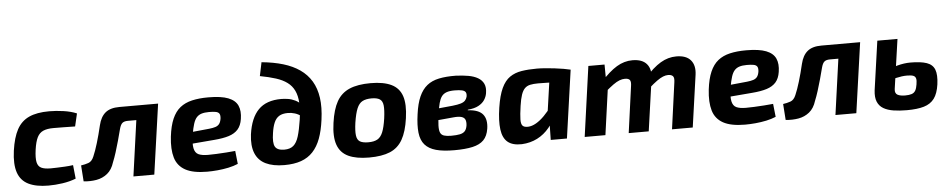

<svg xmlns="http://www.w3.org/2000/svg" viewBox="-41 -1027 6661 1347"><g transform="rotate(-5 3289.5 -353.5)"><path d="M306 -507Q353 -507 406 -499.5Q459 -492 499 -475L478 -385Q434 -386 394 -386.5Q354 -387 326 -387Q281 -387 253.5 -375Q226 -363 211 -333Q196 -303 188 -247Q180 -189 186.5 -159Q193 -129 216 -118Q239 -107 282 -107Q300 -107 326 -108Q352 -109 382 -110.5Q412 -112 440 -116L450 -20Q407 -3 355.5 4.5Q304 12 256 12Q170 12 116 -14.5Q62 -41 42 -99.5Q22 -158 35 -253Q48 -345 78 -400.5Q108 -456 163 -481.5Q218 -507 306 -507Z M1059 -494 1045 -392H850Q824 -392 811 -381Q798 -370 790 -339Q780 -300 768.5 -258.5Q757 -217 745 -179Q733 -141 721 -112Q705 -60 671.5 -33Q638 -6 594.5 1.5Q551 9 504 4L496 -109Q524 -113 548.5 -121.5Q573 -130 587 -164Q595 -182 603 -205Q611 -228 619.5 -255.5Q628 -283 636 -314Q644 -345 652 -378Q666 -437 700.5 -465.5Q735 -494 799 -494ZM1072 -494 1002 0H855L924 -494Z M1426 -507Q1517 -507 1566.5 -487.5Q1616 -468 1633 -430Q1650 -392 1641 -336Q1634 -290 1610.5 -263.5Q1587 -237 1546 -224Q1505 -211 1442 -206L1190 -185L1201 -266L1414 -287Q1441 -290 1458 -295.5Q1475 -301 1485 -313.5Q1495 -326 1499 -350Q1502 -374 1495 -385.5Q1488 -397 1470 -400.5Q1452 -404 1422 -404Q1391 -404 1370 -397.5Q1349 -391 1335 -375.5Q1321 -360 1312 -331.5Q1303 -303 1295 -258Q1285 -193 1292 -160Q1299 -127 1323 -116Q1347 -105 1390 -105Q1414 -105 1448 -106.5Q1482 -108 1517.5 -110.5Q1553 -113 1582 -116L1592 -24Q1562 -11 1524 -3Q1486 5 1447 8.5Q1408 12 1374 12Q1275 12 1220.5 -18Q1166 -48 1148.5 -107.5Q1131 -167 1141 -255Q1150 -331 1171.5 -380Q1193 -429 1227.5 -456.5Q1262 -484 1311.5 -495.5Q1361 -507 1426 -507Z M1820 -720Q1904 -712 1971 -692Q2038 -672 2087.5 -637.5Q2137 -603 2167 -553Q2197 -503 2206.5 -435.5Q2216 -368 2204 -281Q2194 -205 2173.5 -150Q2153 -95 2119 -58.5Q2085 -22 2035.5 -4.5Q1986 13 1917 13Q1838 13 1786.5 -12Q1735 -37 1713.5 -89.5Q1692 -142 1702 -222Q1718 -337 1774 -394Q1830 -451 1935 -451Q1957 -451 1983 -447Q2009 -443 2034 -430.5Q2059 -418 2080 -395Q2101 -372 2115 -333L2105 -276Q2088 -302 2067 -318Q2046 -334 2022 -341.5Q1998 -349 1973 -349Q1934 -349 1911 -334.5Q1888 -320 1875.5 -290.5Q1863 -261 1857 -218Q1846 -149 1861.5 -122Q1877 -95 1927 -95Q1967 -95 1990.5 -115Q2014 -135 2027.5 -179Q2041 -223 2052 -295Q2062 -364 2059 -414Q2056 -464 2039 -499.5Q2022 -535 1990 -558.5Q1958 -582 1911 -597Q1864 -612 1800 -624Z M2569 -507Q2660 -507 2715 -480.5Q2770 -454 2789.5 -396Q2809 -338 2795 -240Q2782 -147 2750.5 -91.5Q2719 -36 2662 -12Q2605 12 2514 12Q2424 12 2368.5 -14Q2313 -40 2292.5 -98Q2272 -156 2286 -252Q2299 -346 2330.5 -401.5Q2362 -457 2420 -482Q2478 -507 2569 -507ZM2567 -400Q2527 -400 2502.5 -387Q2478 -374 2463.5 -339.5Q2449 -305 2439 -240Q2431 -183 2435 -151Q2439 -119 2459 -107Q2479 -95 2518 -95Q2558 -95 2582 -108.5Q2606 -122 2620 -156Q2634 -190 2643 -252Q2651 -311 2647.5 -343Q2644 -375 2624.5 -387.5Q2605 -400 2567 -400Z M3169 -507Q3218 -505 3257.5 -498Q3297 -491 3324.5 -475Q3352 -459 3364.5 -432.5Q3377 -406 3370 -365Q3366 -341 3351.5 -319Q3337 -297 3308.5 -281.5Q3280 -266 3233 -262L3232 -258Q3309 -254 3338 -218Q3367 -182 3357 -117Q3349 -66 3321.5 -38Q3294 -10 3243 1.5Q3192 13 3114 13Q3036 13 2985.5 -1Q2935 -15 2907.5 -46.5Q2880 -78 2874 -131Q2868 -184 2879 -261Q2889 -336 2910.5 -384Q2932 -432 2966 -459.5Q3000 -487 3050.5 -497.5Q3101 -508 3169 -507ZM3151 -405Q3116 -405 3094.5 -397Q3073 -389 3060.5 -372Q3048 -355 3040.5 -326.5Q3033 -298 3027 -255Q3019 -202 3018 -169Q3017 -136 3024.5 -119Q3032 -102 3051 -96Q3070 -90 3101 -90Q3139 -90 3162.5 -95Q3186 -100 3198 -113.5Q3210 -127 3214 -153Q3217 -178 3210.5 -193.5Q3204 -209 3183.5 -215Q3163 -221 3125 -217L3006 -206L3016 -288L3129 -299Q3166 -303 3187 -309.5Q3208 -316 3218 -327Q3228 -338 3232 -353Q3236 -374 3229.5 -385Q3223 -396 3204 -400.5Q3185 -405 3151 -405Z M3740 -507Q3766 -507 3798.5 -504.5Q3831 -502 3864.5 -498Q3898 -494 3927 -489Q3956 -484 3976 -479L3876 -400Q3836 -401 3802.5 -402Q3769 -403 3740 -403Q3707 -403 3684 -398Q3661 -393 3646 -378Q3631 -363 3621 -334Q3611 -305 3604 -256Q3595 -194 3594.5 -161.5Q3594 -129 3605.5 -117Q3617 -105 3644 -106Q3671 -107 3700.5 -124Q3730 -141 3759 -170.5Q3788 -200 3815 -237L3841 -189Q3821 -130 3784.5 -85.5Q3748 -41 3699 -16Q3650 9 3590 12Q3525 14 3490.5 -14.5Q3456 -43 3448 -104Q3440 -165 3454 -257Q3467 -342 3490.5 -392.5Q3514 -443 3549.5 -467.5Q3585 -492 3633 -499.5Q3681 -507 3740 -507ZM3831 -488 3976 -479 3908 0H3794L3796 -112L3779 -124Z M4216 -494 4217 -380 4230 -366 4179 0H4033L4102 -494ZM4413 -507Q4482 -507 4513.5 -470Q4545 -433 4536 -367L4484 0H4343L4388 -327Q4393 -358 4384 -370Q4375 -382 4349 -382Q4331 -382 4311 -374.5Q4291 -367 4266 -349Q4241 -331 4206 -301L4187 -374Q4249 -443 4302 -475Q4355 -507 4413 -507ZM4722 -507Q4792 -507 4823.5 -469.5Q4855 -432 4846 -367L4794 0H4648L4693 -327Q4698 -360 4687 -371Q4676 -382 4654 -382Q4637 -382 4618 -374.5Q4599 -367 4574.5 -349.5Q4550 -332 4515 -301L4496 -374Q4558 -444 4611 -475.5Q4664 -507 4722 -507Z M5214 -507Q5305 -507 5354.5 -487.5Q5404 -468 5421 -430Q5438 -392 5429 -336Q5422 -290 5398.5 -263.5Q5375 -237 5334 -224Q5293 -211 5230 -206L4978 -185L4989 -266L5202 -287Q5229 -290 5246 -295.5Q5263 -301 5273 -313.5Q5283 -326 5287 -350Q5290 -374 5283 -385.5Q5276 -397 5258 -400.5Q5240 -404 5210 -404Q5179 -404 5158 -397.5Q5137 -391 5123 -375.5Q5109 -360 5100 -331.5Q5091 -303 5083 -258Q5073 -193 5080 -160Q5087 -127 5111 -116Q5135 -105 5178 -105Q5202 -105 5236 -106.5Q5270 -108 5305.5 -110.5Q5341 -113 5370 -116L5380 -24Q5350 -11 5312 -3Q5274 5 5235 8.5Q5196 12 5162 12Q5063 12 5008.5 -18Q4954 -48 4936.5 -107.5Q4919 -167 4929 -255Q4938 -331 4959.5 -380Q4981 -429 5015.5 -456.5Q5050 -484 5099.5 -495.5Q5149 -507 5214 -507Z M6003 -494 5989 -392H5794Q5768 -392 5755 -381Q5742 -370 5734 -339Q5724 -300 5712.5 -258.5Q5701 -217 5689 -179Q5677 -141 5665 -112Q5649 -60 5615.5 -33Q5582 -6 5538.5 1.5Q5495 9 5448 4L5440 -109Q5468 -113 5492.5 -121.5Q5517 -130 5531 -164Q5539 -182 5547 -205Q5555 -228 5563.5 -255.5Q5572 -283 5580 -314Q5588 -345 5596 -378Q5610 -437 5644.5 -465.5Q5679 -494 5743 -494ZM6016 -494 5946 0H5799L5868 -494Z M6279 -494 6229 -145Q6227 -129 6231.5 -119Q6236 -109 6245.5 -104Q6255 -99 6268.5 -96.5Q6282 -94 6298 -94Q6327 -94 6344.5 -100Q6362 -106 6371 -121.5Q6380 -137 6384 -164Q6389 -192 6385 -206.5Q6381 -221 6366.5 -226.5Q6352 -232 6322 -232Q6288 -232 6245.5 -222Q6203 -212 6150 -179L6164 -264Q6213 -295 6262 -308Q6311 -321 6354 -321Q6428 -321 6469.5 -306.5Q6511 -292 6525 -255.5Q6539 -219 6530 -152Q6521 -88 6495 -53Q6469 -18 6422 -4Q6375 10 6301 10Q6250 10 6208 3.5Q6166 -3 6137 -20Q6108 -37 6095 -68.5Q6082 -100 6088 -149L6137 -494Z"/></g></svg>

Font: Exo 2
Style: Bold Italic
Weight: 700
Italic angle: -8°
Designer: Natanael Gama
Foundry: Natanael Gama
Version: Version 2.010